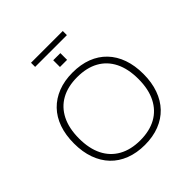

<svg xmlns="http://www.w3.org/2000/svg" viewBox="-248 -1155 1351 1351"><g transform="rotate(-45 427.0 -480.0)"><path d="M427 8Q347 8 282.5 -17Q218 -42 173.5 -88.5Q129 -135 105 -201.5Q81 -268 81 -352Q81 -437 104.5 -503.5Q128 -570 173 -616.5Q218 -663 282 -688Q346 -713 427 -713Q508 -713 572 -688.5Q636 -664 681 -617Q726 -570 749.5 -503.5Q773 -437 773 -353Q773 -269 749 -202Q725 -135 680.5 -88.5Q636 -42 572 -17Q508 8 427 8ZM427 -38Q520 -38 586 -74.5Q652 -111 687.5 -181.5Q723 -252 723 -353Q723 -454 688 -524Q653 -594 587 -630.5Q521 -667 427 -667Q334 -667 268 -630.5Q202 -594 166.5 -523.5Q131 -453 131 -352Q131 -252 166 -182Q201 -112 267.5 -75Q334 -38 427 -38ZM269 -927V-968H585V-927ZM392 -803V-870H463V-803Z"/></g></svg>

Font: Nunito Sans 10pt SemiExpanded ExtraLight
Style: Regular
Weight: 250
Width: 6
Designer: Vernon Adams
Foundry: Vernon Adams
Version: Version 3.101;gftools[0.9.27]